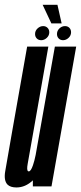

<svg xmlns="http://www.w3.org/2000/svg" viewBox="-47 -800 347 824"><path d="M94 0V-26Q62 4.5 23.5 4.5Q-2.5 4.5 -15 -8Q-31.5 -25.5 -24.5 -65.5Q-12 -136 4.5 -232L69.5 -600H160.5L95.5 -230.5Q78 -131.5 72 -98Q66.5 -68.5 74 -65Q75 -64.5 76.5 -64.5Q85.5 -64.5 94.5 -91Q101 -110 106 -135L188.5 -600H280L174 0ZM130 -627.5Q118 -627.5 110.8 -635Q103.5 -642.5 103.5 -654Q103.5 -668 114.2 -678Q125 -688 138.5 -688Q149.5 -688 157 -680.5Q164.5 -673 164.5 -661.5Q164.5 -647.5 153.8 -637.5Q143 -627.5 130 -627.5ZM223.5 -627.5Q212 -627.5 204.8 -635Q197.5 -642.5 197.5 -654Q197.5 -668 208 -678Q218.5 -688 232 -688Q243.5 -688 250.8 -680.5Q258 -673 258 -661.5Q258 -647.5 247.2 -637.5Q236.5 -627.5 223.5 -627.5ZM173.5 -699.5 136 -779.5H199.5L217.5 -699.5Z"/></svg>

Font: Anybody UltraCondensed Medium
Style: Italic
Weight: 500
Width: 1
Italic angle: -10°
Designer: Tyler Finck
Foundry: Etcetera Type Company
Version: Version 1.010; ttfautohint (v1.8.3) -l 8 -r 50 -G 200 -x 14 